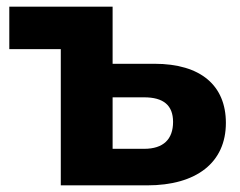

<svg xmlns="http://www.w3.org/2000/svg" viewBox="-20 -558 722 578"><path d="M445 -366H319V-538H8V-410H163V0H423C572 0 660 -69 660 -188C660 -300 585 -366 445 -366ZM414 -110H319V-265H414C472 -265 501 -241 501 -191C501 -139 472 -110 414 -110Z"/></svg>

Font: AWKNG-Font
Style: Bold
Weight: 700
Designer: Awakening Church
Foundry: Awakening Church
Version: Version 1.700;PS 001.700;hotconv 1.0.88;makeotf.lib2.5.64775